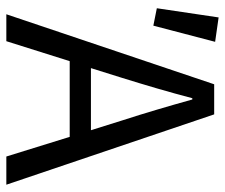

<svg xmlns="http://www.w3.org/2000/svg" viewBox="-72 -638 710 606"><g transform="rotate(90 283.0 -335.0)"><path d="M112 -659 35 -670 6 -475 61 -464ZM474 0H563L341 -656H246L25 0H110L173 -200H412ZM195 -267 226 -366C249 -440 270 -511 290 -587H294C315 -512 336 -440 360 -366L391 -267Z"/></g></svg>

Font: Cambridge Sans
Style: Regular
Weight: 400
Version: Version 2.020;PS 002.020;hotconv 1.0.88;makeotf.lib2.5.64775